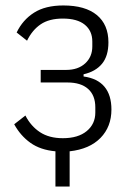

<svg xmlns="http://www.w3.org/2000/svg" viewBox="-20 -543 488 703"><path d="M183 140V11Q128 6 91.5 -20Q55 -46 32 -88L73 -120Q93 -81 126.5 -59Q160 -37 210 -37Q266 -37 297.5 -63Q329 -89 329 -131V-150Q329 -194 302.5 -217.5Q276 -241 227 -241H129V-287H222Q266 -287 292 -311Q318 -335 318 -373V-391Q318 -430 290.5 -452.5Q263 -475 210 -475Q160 -475 129 -454Q98 -433 79 -394L41 -424Q63 -470 104.5 -496.5Q146 -523 212 -523Q292 -523 334.5 -488Q377 -453 377 -388Q377 -338 353.5 -309.5Q330 -281 286 -271V-263Q337 -256 362.5 -225.5Q388 -195 388 -142Q388 -79 348 -38Q308 3 235 11V140Z"/></svg>

Font: IBM Plex Sans Condensed Light
Style: Regular
Weight: 300
Width: 3
Designer: Mike Abbink, Paul van der Laan, Pieter van Rosmalen
Foundry: Bold Monday
Version: Version 3.201